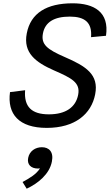

<svg xmlns="http://www.w3.org/2000/svg" viewBox="-20 -762 664 1162"><path d="M531 -537 621.5 -545.5C642.5 -689.5 549 -742 419.5 -742C262.5 -742 165.5 -683 142 -560C119 -441.5 197 -384.5 305.5 -336.5C413.5 -289.5 467.5 -262.5 453 -188.5C438.5 -113 378 -70 276 -70C172 -70 124 -115 132 -216L40.5 -204.5C23 -72 93.5 12 263 12C434 12 533 -72 556 -191.5C579.5 -311.5 499.5 -361.5 372.5 -416.5C264.5 -463.5 227 -493 240 -560.5C253 -627.5 307 -661.5 402.5 -661.5C492.5 -661.5 538.5 -626.5 531 -537ZM209.5 258C213.5 258 217.5 257.5 222 257C199.5 292.5 160 316 116.5 339.5L141.5 380C209.5 348.5 279.5 292 294 216C306 156.5 276 129 233.5 129C193.5 129 158.5 152.5 150.5 193.5C142.5 233.5 167.5 258 209.5 258Z"/></svg>

Font: Monaspace Neon
Style: Italic
Weight: 400
Italic angle: -11°
Designer: Riley Cran & the Lettermatic Team
Foundry: Lettermatic
Version: Version 1.200 (Monaspace Neon)